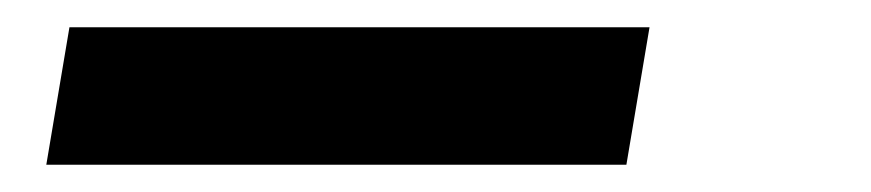

<svg xmlns="http://www.w3.org/2000/svg" viewBox="-20 -20 640 141"><path d="M14 101 31 0H457L440 101Z"/></svg>

Font: Iosevka Slab Extended Oblique
Style: Bold
Weight: 700
Width: 7
Italic angle: -9°
Monospace: yes
Designer: Belleve Invis
Foundry: Belleve Invis
Version: Version 11.1.1; ttfautohint (v1.8.3)